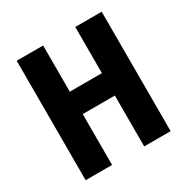

<svg xmlns="http://www.w3.org/2000/svg" viewBox="-163 -854 968 994"><g transform="rotate(-30 321.5 -357.0)"><path d="M576 0V-714H418V-438H226V-714H68V0H226V-304H418V0Z"/></g></svg>

Font: Noto Sans Myanmar UI Condensed ExtraBold
Style: Regular
Weight: 800
Width: 3
Designer: Monotype Design Team
Foundry: Monotype Imaging Inc.
Version: Version 2.103